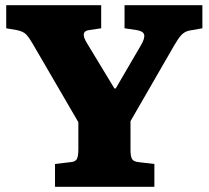

<svg xmlns="http://www.w3.org/2000/svg" viewBox="-20 -720 804 740"><path d="M192 0V-88L251 -95Q269 -96 275.5 -106Q282 -116 282 -146V-249L105 -553Q93 -574 81.5 -586.5Q70 -599 45 -604L4 -611V-700H370V-611L323 -604Q287 -599 315 -554L421 -379H426L524 -547Q539 -573 535.5 -586.5Q532 -600 507 -604L460 -611V-700H760V-611L709 -602Q691 -598 679 -585Q667 -572 652 -546L483 -253V-142Q483 -117 489 -107Q495 -97 515 -95L575 -88V0Z"/></svg>

Font: Literata 12pt ExtraBold
Style: Regular
Weight: 800
Designer: Latin by Veronika Burian and Jose Scaglione. Greek by Irene Vlachou. Cyrillic by Vera Evstafieva.
Foundry: TypeTogether
Version: Version 3.002